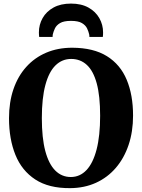

<svg xmlns="http://www.w3.org/2000/svg" viewBox="-20 -1012 772 1044"><path d="M361.5 11Q245.5 12 172 -36Q98.5 -84 63.8 -170Q29 -256 29 -369Q29 -456.5 53.2 -527.2Q77.5 -598 122.8 -648.2Q168 -698.5 231.2 -725.5Q294.5 -752.5 373 -752.5Q488.5 -752 561.5 -706.5Q634.5 -661 669 -578.2Q703.5 -495.5 703.5 -383.5Q703.5 -296 679.2 -224Q655 -152 610 -99.5Q565 -47 502 -18.2Q439 10.5 361.5 11ZM365 -49.5Q414.5 -49.5 450.2 -87.2Q486 -125 505.2 -199.2Q524.5 -273.5 524.5 -382.5Q524.5 -490.5 506 -558.5Q487.5 -626.5 452.2 -659Q417 -691.5 367 -691.5Q317.5 -691.5 281.8 -656.5Q246 -621.5 226.8 -550Q207.5 -478.5 207.5 -369.5Q207.5 -262 226.2 -191.2Q245 -120.5 280.2 -85Q315.5 -49.5 365 -49.5ZM366 -992.5Q422 -992.5 461 -970.8Q500 -949 520.2 -913.2Q540.5 -877.5 540.5 -835.5Q540.5 -828.5 540.2 -822.5Q540 -816.5 539 -811H466Q466 -813 466 -816.8Q466 -820.5 465 -824.5Q461.5 -840.5 453.5 -857.5Q445.5 -874.5 425.5 -886.5Q405.5 -898.5 366 -898.5Q326.5 -898.5 306.5 -886.5Q286.5 -874.5 278.5 -857.2Q270.5 -840 267 -824.5Q266.5 -820.5 266.2 -816.8Q266 -813 266 -811H193Q192.5 -816.5 192 -822.8Q191.5 -829 191.5 -835.5Q191.5 -878 211.8 -913.8Q232 -949.5 271 -971Q310 -992.5 366 -992.5Z"/></svg>

Font: Merriweather 28pt ExtraBold
Style: Regular
Weight: 800
Version: Version 2.100